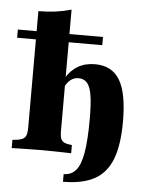

<svg xmlns="http://www.w3.org/2000/svg" viewBox="-54 -675 642 846"><g transform="rotate(5 267.5 -251.5)"><path d="M155.6 -2.4Q119.4 -2.4 87.1 -1.6Q54.8 -0.8 18.5 0V-36.3L34.7 -37.9Q63.7 -41.1 73.4 -52.8Q83.1 -64.5 83.1 -94.4V-209.7H228.2V-94.4Q228.2 -63.7 236.7 -52.4Q245.2 -41.1 269.4 -37.9L281.5 -36.3V0Q247.6 -0.8 218.1 -1.6Q188.7 -2.4 155.6 -2.4ZM83.1 -209.7V-611.3Q123.4 -611.3 159.3 -616.1Q195.2 -621 228.2 -630.6V-209.7ZM256.5 128.2V94.4Q289.5 94.4 310.1 71Q330.6 47.6 340.3 -7.7Q350 -62.9 350 -158.1Q350 -223.4 344 -261.3Q337.9 -299.2 323.8 -315.7Q309.7 -332.3 285.5 -332.3Q265.3 -332.3 250 -320.2Q234.7 -308.1 224.2 -285.5L223.4 -325.8Q245.2 -362.9 277.4 -381.5Q309.7 -400 353.2 -400Q427.4 -400 462.1 -342.3Q496.8 -284.7 496.8 -158.9Q496.8 -55.6 472.6 7.3Q448.4 70.2 395.6 99.2Q342.7 128.2 256.5 128.2ZM0 -486.3V-522.6H376.6V-486.3Z"/></g></svg>

Font: Playfair 9pt Black
Style: Regular
Weight: 900
Designer: Claus Eggers Sørensen
Foundry: Claus Eggers Sørensen
Version: Version 2.203